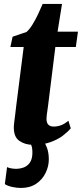

<svg xmlns="http://www.w3.org/2000/svg" viewBox="-20 -708 406 952"><path d="M219 -189.5Q217 -173 215 -160Q213 -147 211.8 -137.2Q210.5 -127.5 210.5 -119Q210.5 -99.5 219.5 -90Q228.5 -80.5 246 -80.5Q265.5 -80.5 283.2 -87.2Q301 -94 319 -109.5L331 -71.5Q316.5 -54.5 291.8 -35.5Q267 -16.5 230.2 -3.2Q193.5 10 142 10Q105 10 76.5 -9.2Q48 -28.5 48.5 -77.5Q48.5 -80 48.8 -85.2Q49 -90.5 50.5 -102.2Q52 -114 54.8 -135.5Q57.5 -157 61.5 -192L97.5 -475H31.5L42.5 -526L111.5 -549.5Q126 -562 140.8 -585.8Q155.5 -609.5 168.5 -637Q181.5 -664.5 191.5 -688.5H287.5L265.5 -551H366.5L356 -475H254.5ZM83.5 224Q63.5 224 40.8 219Q18 214 4 205L15 120.5Q21.5 124 34 126.5Q46.5 129 59 129Q79 129 97 122.5Q115 116 127 99.8Q139 83.5 140.5 56Q141.5 27 135.2 12.2Q129 -2.5 126 -14.5L162 -16.5L192.5 -14.5Q203.5 0 212.8 24.5Q222 49 222 82.5Q222 116.5 206.2 149.2Q190.5 182 159.5 203Q128.5 224 83.5 224Z"/></svg>

Font: Merriweather 28pt Black
Style: Italic
Weight: 900
Italic angle: -7.8°
Version: Version 2.101